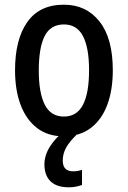

<svg xmlns="http://www.w3.org/2000/svg" viewBox="-20 -570 543 817"><path d="M460 -271Q460 -187 436.5 -124Q413 -61 366.5 -25.5Q320 10 250 10Q184 10 138 -25Q92 -60 68 -123Q44 -186 44 -271Q44 -402 96 -476Q148 -550 252 -550Q347 -550 403.5 -478.5Q460 -407 460 -271ZM145 -270Q145 -175 170.5 -124.5Q196 -74 252 -74Q307 -74 333 -124Q359 -174 359 -271Q359 -367 333 -416.5Q307 -466 252 -466Q195 -466 170 -416.5Q145 -367 145 -270ZM247 113Q247 159 291 159Q304 159 313 157Q322 155 329 153V217Q318 221 304.5 224Q291 227 273 227Q221 227 195 201.5Q169 176 169 129Q169 91 193 53Q217 15 256 -14L309 0Q275 33 261 59Q247 85 247 113Z"/></svg>

Font: Noto Sans Condensed Medium
Style: Regular
Weight: 500
Width: 3
Designer: Monotype Design Team
Foundry: Monotype Imaging Inc.
Version: Version 2.013; ttfautohint (v1.8.4.7-5d5b)